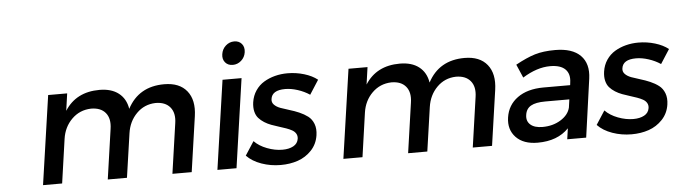

<svg xmlns="http://www.w3.org/2000/svg" viewBox="-47 -947 4050 1144"><g transform="rotate(-5 1978.0 -374.5)"><path d="M169.9 0 247.1 -532.2H360.8L346.2 -429.2Q414.1 -536.1 554.2 -536.1Q625 -536.1 668.2 -502.7Q711.4 -469.2 721.2 -408.2Q788.6 -536.1 940.9 -536.1Q1032.2 -536.1 1076.4 -481.2Q1120.6 -426.3 1106.9 -331.1L1059.1 0H943.8L986.8 -298.8Q996.1 -359.4 967.3 -394.3Q938.5 -429.2 879.9 -429.2Q813 -427.2 766.6 -380.6Q720.2 -334 710 -263.2L671.9 0H557.1L600.1 -298.8Q609.4 -359.9 581.1 -394.5Q552.7 -429.2 494.1 -429.2Q426.3 -427.2 379.2 -380.6Q332 -334 321.8 -263.2L284.2 0Z M1212.9 0 1290 -532.2H1403.8L1327.1 0ZM1301.8 -684.1Q1306.2 -714.4 1328.1 -734.1Q1350.1 -753.9 1378.9 -753.9Q1407.7 -753.9 1424.1 -734.4Q1440.4 -714.8 1436 -684.1Q1431.6 -654.3 1409.7 -634.8Q1387.7 -615.2 1358.9 -615.2Q1330.1 -615.2 1313.7 -634.8Q1297.4 -654.3 1301.8 -684.1Z M1388.7 -69.8 1441.9 -151.9Q1471.2 -121.6 1518.1 -103.8Q1564.9 -85.9 1609.9 -85.9Q1648.9 -85.9 1675 -100.1Q1701.2 -114.3 1705.6 -143.1Q1708 -160.2 1700.4 -173.3Q1692.9 -186.5 1677.7 -195.1Q1662.6 -203.6 1642.6 -210.7Q1622.6 -217.8 1600.3 -224.6Q1578.1 -231.4 1556.2 -239.5Q1534.2 -247.6 1514.9 -259.8Q1495.6 -272 1481.7 -287.6Q1467.8 -303.2 1461.9 -327.6Q1456.1 -352.1 1460.4 -382.8Q1466.3 -421.9 1486.8 -452.1Q1507.3 -482.4 1537.6 -500.5Q1567.9 -518.6 1603.5 -527.8Q1639.2 -537.1 1678.7 -537.1Q1729.5 -537.1 1777.6 -522.7Q1825.7 -508.3 1857.4 -482.9L1802.7 -397.9Q1770.5 -419.4 1731.2 -432.1Q1691.9 -444.8 1656.7 -444.8Q1577.6 -444.8 1570.8 -392.1Q1567.9 -372.6 1581.5 -358.4Q1595.2 -344.2 1618.9 -335.4Q1642.6 -326.7 1671.6 -318.1Q1700.7 -309.6 1729 -297.4Q1757.3 -285.2 1779.8 -268.3Q1802.2 -251.5 1813.5 -222.2Q1824.7 -192.9 1818.8 -153.8Q1811 -101.6 1776.4 -64.9Q1741.7 -28.3 1694.6 -12.2Q1647.5 3.9 1591.8 3.9Q1531.7 3.9 1477.1 -15.4Q1422.4 -34.7 1388.7 -69.8Z M1966.3 0 2043.5 -532.2H2157.2L2142.6 -429.2Q2210.4 -536.1 2350.6 -536.1Q2421.4 -536.1 2464.6 -502.7Q2507.8 -469.2 2517.6 -408.2Q2585 -536.1 2737.3 -536.1Q2828.6 -536.1 2872.8 -481.2Q2917 -426.3 2903.3 -331.1L2855.5 0H2740.2L2783.2 -298.8Q2792.5 -359.4 2763.7 -394.3Q2734.9 -429.2 2676.3 -429.2Q2609.4 -427.2 2563 -380.6Q2516.6 -334 2506.3 -263.2L2468.3 0H2353.5L2396.5 -298.8Q2405.8 -359.9 2377.4 -394.5Q2349.1 -429.2 2290.5 -429.2Q2222.7 -427.2 2175.5 -380.6Q2128.4 -334 2118.2 -263.2L2080.6 0Z M2965.3 -160.2Q2976.1 -233.9 3035.2 -276.6Q3094.2 -319.3 3189.5 -319.8H3350.6L3352.5 -335.9Q3359.9 -386.7 3331.5 -414.8Q3303.2 -442.9 3241.2 -442.9Q3162.6 -442.9 3076.2 -389.2L3041.5 -469.2Q3107.4 -505.4 3157.7 -520.8Q3208 -536.1 3279.3 -536.1Q3381.8 -536.1 3430.7 -486.8Q3479.5 -437.5 3467.3 -349.1L3418.5 0H3305.2L3314.5 -64.9Q3247.6 4.9 3128.4 4.9Q3043.5 4.9 2999 -41.7Q2954.6 -88.4 2965.3 -160.2ZM3074.2 -165Q3068.8 -128.9 3093.3 -107.4Q3117.7 -85.9 3165.5 -85.9Q3227.1 -85.9 3273.9 -114.7Q3320.8 -143.6 3331.5 -187L3338.4 -235.8H3194.3Q3137.2 -235.8 3108.2 -219.2Q3079.1 -202.6 3074.2 -165Z M3487.3 -69.8 3540.5 -151.9Q3569.8 -121.6 3616.7 -103.8Q3663.6 -85.9 3708.5 -85.9Q3747.6 -85.9 3773.7 -100.1Q3799.8 -114.3 3804.2 -143.1Q3806.6 -160.2 3799.1 -173.3Q3791.5 -186.5 3776.4 -195.1Q3761.2 -203.6 3741.2 -210.7Q3721.2 -217.8 3699 -224.6Q3676.8 -231.4 3654.8 -239.5Q3632.8 -247.6 3613.5 -259.8Q3594.2 -272 3580.3 -287.6Q3566.4 -303.2 3560.5 -327.6Q3554.7 -352.1 3559.1 -382.8Q3564.9 -421.9 3585.4 -452.1Q3606 -482.4 3636.2 -500.5Q3666.5 -518.6 3702.1 -527.8Q3737.8 -537.1 3777.3 -537.1Q3828.1 -537.1 3876.2 -522.7Q3924.3 -508.3 3956.1 -482.9L3901.4 -397.9Q3869.1 -419.4 3829.8 -432.1Q3790.5 -444.8 3755.4 -444.8Q3676.3 -444.8 3669.4 -392.1Q3666.5 -372.6 3680.2 -358.4Q3693.8 -344.2 3717.5 -335.4Q3741.2 -326.7 3770.3 -318.1Q3799.3 -309.6 3827.6 -297.4Q3856 -285.2 3878.4 -268.3Q3900.9 -251.5 3912.1 -222.2Q3923.3 -192.9 3917.5 -153.8Q3909.7 -101.6 3875 -64.9Q3840.3 -28.3 3793.2 -12.2Q3746.1 3.9 3690.4 3.9Q3630.4 3.9 3575.7 -15.4Q3521 -34.7 3487.3 -69.8Z"/></g></svg>

Font: Trueno
Style: Italic
Weight: 400
Designer: Julieta Ulanovsky
Foundry: Julieta Ulanovsky
Version: Version 3.001b | FøM Fix